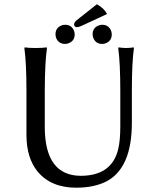

<svg xmlns="http://www.w3.org/2000/svg" viewBox="-20 -870 732 900"><path d="M434.1 -850.1Q467.3 -832 481.9 -804.2L371.1 -752.9Q349.6 -742.2 338.4 -742.7Q328.1 -744.1 327.1 -755.9Q328.6 -766.1 338.4 -774.4ZM240.2 -709Q240.2 -739.3 267.6 -750.5Q275.9 -753.9 285.2 -753.9Q315.4 -753.9 326.7 -726.1Q330.1 -717.3 330.1 -709Q330.1 -678.7 302.2 -667.5Q293.9 -664.1 285.2 -664.1Q254.9 -664.1 243.2 -691.9Q240.2 -700.7 240.2 -709ZM414.1 -709Q414.1 -739.3 441.9 -750.5Q450.2 -753.9 459 -753.9Q489.3 -753.9 500.5 -726.1Q503.9 -717.3 503.9 -709Q503.9 -678.7 476.1 -667.5Q467.8 -664.1 459 -664.1Q428.7 -664.1 417.5 -691.9Q414.1 -700.7 414.1 -709ZM543.9 -444.8Q543.9 -573.7 534.2 -645L536.1 -647.9Q554.7 -645 570.8 -645Q588.4 -645 606 -647.9L607.9 -645Q598.1 -578.1 598.1 -444.8V-294.9Q598.1 -82.5 479.5 -20Q421.9 9.8 336.9 9.8Q218.8 9.8 155.8 -66.4Q104.5 -129.9 104 -235.8V-444.8Q104 -573.7 94.2 -645L96.2 -647.9Q114.3 -645 147 -645Q179.7 -645 198.2 -647.9L200.2 -645Q190.4 -578.1 189.9 -444.8V-269Q192.4 -47.4 357.9 -45.9Q504.4 -45.9 534.2 -171.4Q543.9 -212.4 543.9 -276.9Z"/></svg>

Font: Linux Biolinum O
Style: Regular
Weight: 400
Designer: Philipp H. Poll
Foundry: Philipp H. Poll
Version: Version 1.0.4